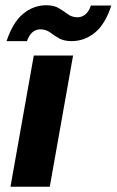

<svg xmlns="http://www.w3.org/2000/svg" viewBox="-20 -713 445 733"><path d="M20 0 109 -501H259L170 0ZM5 -556Q29 -628 68.5 -660.5Q108 -693 157 -693Q186 -693 205 -681.5Q224 -670 239.5 -658.5Q255 -647 276 -647Q293 -647 306.5 -658.5Q320 -670 327 -692H405Q382 -621 342.5 -588.5Q303 -556 253 -556Q224 -556 205 -567Q186 -578 170.5 -589.5Q155 -601 134 -601Q117 -601 104 -590Q91 -579 83 -556Z"/></svg>

Font: DM Sans 18pt Black
Style: Italic
Weight: 900
Italic angle: -10°
Designer: Colophon Foundry, Jonny Pinhorn
Foundry: Colophon Foundry
Version: Version 4.004;gftools[0.9.30]